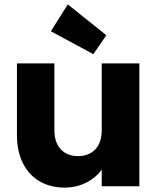

<svg xmlns="http://www.w3.org/2000/svg" viewBox="-20 -846 714 872"><path d="M613 -558V0H442V-76Q416 -39 371.5 -16.5Q327 6 273 6Q209 6 160 -22.5Q111 -51 84 -105Q57 -159 57 -232V-558H227V-255Q227 -199 256 -168Q285 -137 334 -137Q384 -137 413 -168Q442 -199 442 -255V-558ZM211 -704 288 -826 463 -686 404 -600Z"/></svg>

Font: Fz Poppins
Style: Bold
Weight: 700
Designer: Ninad Kale (Devanagari), Jonny Pinhorn (Latin)
Foundry: Indian Type Foundry
Version: Vit hóa bi Vntype.Com & FontZin.Com